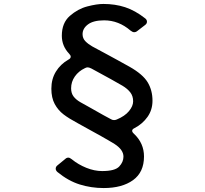

<svg xmlns="http://www.w3.org/2000/svg" viewBox="-20 -866 1040 972"><path d="M649 -204Q649 -197 658 -189Q709 -141 709 -74Q709 6 653.5 46Q598 86 505 86Q442 86 384 68Q326 50 271 5Q262 -3 262 -12Q262 -22 271 -29L310 -61Q317 -68 326 -68Q333 -68 343 -60Q376 -33 417 -16.5Q458 0 497 0Q562 0 583.5 -23Q605 -46 605 -73Q605 -108 560 -137Q517 -164 374 -242Q329 -266 301.5 -287Q274 -308 257 -339.5Q240 -371 240 -417Q240 -466 263 -503.5Q286 -541 326 -564Q338 -570 338 -579Q338 -586 330 -594Q293 -633 293 -685Q293 -750 333.5 -785.5Q374 -821 422 -833.5Q470 -846 503 -846Q563 -846 613.5 -829.5Q664 -813 715 -773Q724 -766 724 -756Q724 -746 714 -739L675 -709Q668 -703 659 -703Q651 -703 641 -711Q581 -763 507 -763Q453 -763 425.5 -742.5Q398 -722 398 -693Q398 -672 412 -657.5Q426 -643 447 -631L525 -589Q547 -577 575.5 -561.5Q604 -546 636 -528Q703 -490 727.5 -449.5Q752 -409 752 -356Q752 -310 727 -274.5Q702 -239 662 -218Q649 -212 649 -204ZM415 -333 440 -319Q517 -275 539 -264Q548 -258 557 -258Q564 -258 571 -261Q612 -278 633 -303.5Q654 -329 654 -353Q654 -380 639.5 -398.5Q625 -417 600 -432Q563 -454 443 -519Q431 -525 424 -525Q417 -525 410 -521Q378 -506 359 -479Q340 -452 340 -419Q340 -394 352.5 -377.5Q365 -361 388 -348Z"/></svg>

Font: Shippori Gochic B2 Bold
Style: Regular
Weight: 700
Designer: FONTDASU
Foundry: FONTDASU / Google Inc. / but / Adobe
Version: Version 1.130